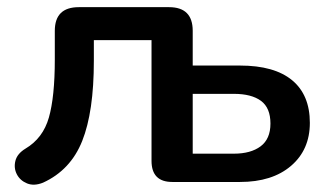

<svg xmlns="http://www.w3.org/2000/svg" viewBox="-20 -508 919 536"><path d="M100 2Q75 12 55.5 4Q36 -4 27 -21.5Q18 -39 23 -59Q28 -79 51 -93Q100 -122 116.5 -180Q133 -238 133 -342V-422Q133 -488 200 -488H452Q518 -488 518 -422V-325H650Q746 -325 795.5 -284Q845 -243 845 -165Q845 -90 792.5 -45Q740 0 650 0H461Q403 0 403 -59V-396H242V-338Q242 -196 209.5 -114.5Q177 -33 100 2ZM518 -79H633Q680 -79 707.5 -99.5Q735 -120 735 -163Q735 -207 708.5 -226.5Q682 -246 633 -246H518Z"/></svg>

Font: Chiron GoRound TC M
Style: Regular
Weight: 500
Designer: Ryoko NISHIZUKA 西塚涼子 (kana, bopomofo & ideographs); Paul D. Hunt (Latin, Greek & Cyrillic); Sandoll Communications 산돌커뮤니
Foundry: Adobe
Version: Version 1.000;hotconv 1.1.1;makeotfexe 2.6.0